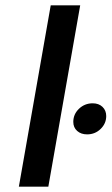

<svg xmlns="http://www.w3.org/2000/svg" viewBox="-20 -703 420 723"><path d="M171 -683H282L162 0H51ZM256 -244Q256 -273 277.5 -293.5Q299 -314 329 -314Q352 -314 366 -300.5Q380 -287 380 -266Q380 -238 359 -217.5Q338 -197 308 -197Q285 -197 270.5 -210Q256 -223 256 -244Z"/></svg>

Font: Fahkwang Medium
Style: Italic
Weight: 500
Italic angle: -10°
Version: Version 1.000; ttfautohint (v1.6)